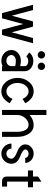

<svg xmlns="http://www.w3.org/2000/svg" viewBox="1026 -1712 694 2787"><g transform="rotate(90 1373.5 -318.0)"><path d="M486.8 0H410.6L328.1 -307.1L245.6 0H169.4L48.8 -449.2H125L207.5 -141.6L290 -449.2H366.2L448.7 -141.6L531.2 -449.2H607.4Z M861.3 -63.5Q896.5 -63.5 918 -85Q939.5 -106.4 939.5 -136.7V-190.4Q906.7 -200.2 861.3 -200.2Q826.2 -200.2 802.2 -181.2Q778.3 -162.1 778.3 -136.7Q778.3 -106.4 802.2 -85Q826.2 -63.5 861.3 -63.5ZM861.3 9.8Q795.4 9.8 750.2 -33.2Q705.1 -76.2 705.1 -136.7Q705.1 -192.4 750.2 -232.9Q795.4 -273.4 861.3 -273.4Q896.5 -273.4 939.5 -263.7V-332Q939.5 -352.1 918 -366.5Q896.5 -380.9 866.2 -380.9Q835.9 -380.9 814.5 -366.7Q804.7 -359.9 799.3 -352.1L741.2 -396Q750 -407.7 762.7 -418.5Q805.7 -454.1 866.2 -454.1Q926.8 -454.1 969.7 -418.5Q1012.7 -382.8 1012.7 -332V0H939.5V-9.8Q906.7 9.8 861.3 9.8Z M775.9 -517.6Q753.9 -517.6 738 -533.4Q722.2 -549.3 722.2 -571.3Q722.2 -593.8 738 -609.4Q753.9 -625 775.9 -625Q798.3 -625 814 -609.4Q829.6 -593.8 829.6 -571.3Q829.6 -549.3 814 -533.4Q798.3 -517.6 775.9 -517.6ZM941.9 -517.6Q919.9 -517.6 904.1 -533.4Q888.2 -549.3 888.2 -571.3Q888.2 -593.8 904.1 -609.4Q919.9 -625 941.9 -625Q964.4 -625 980 -609.4Q995.6 -593.8 995.6 -571.3Q995.6 -549.3 980 -533.4Q964.4 -517.6 941.9 -517.6Z M1305.7 9.8Q1224.6 9.8 1167.5 -58.8Q1110.4 -127.4 1110.4 -224.6Q1110.4 -321.8 1167.5 -390.4Q1224.6 -459 1305.7 -459Q1386.7 -459 1443.8 -390.1Q1464.4 -365.7 1477.5 -336.9L1415 -297.4Q1406.2 -319.8 1392.1 -338.4Q1356.4 -385.7 1305.7 -385.7Q1254.9 -385.7 1219.2 -338.6Q1183.6 -291.5 1183.6 -224.6Q1183.6 -157.7 1219.2 -110.6Q1254.9 -63.5 1305.7 -63.5Q1356.4 -63.5 1392.1 -110.8Q1406.2 -129.4 1415 -151.9L1477.5 -112.3Q1464.4 -83.5 1443.8 -59.1Q1386.7 9.8 1305.7 9.8Z M1965.8 0H1892.6V-224.6Q1892.6 -291.5 1866.9 -338.6Q1841.3 -385.7 1790.5 -385.7Q1740.2 -385.7 1695.6 -338.6Q1650.9 -291.5 1648.4 -224.6V0H1575.2V-644.5H1648.4V-401.4Q1719.2 -459 1793.5 -459Q1874.5 -459 1920.2 -390.4Q1965.8 -321.8 1965.8 -224.6Z M2210 9.8Q2149.4 9.8 2106.4 -33.2Q2063.5 -76.2 2063.5 -136.7H2136.7Q2136.7 -106.4 2158.2 -85Q2179.7 -63.5 2210 -63.5Q2240.2 -63.5 2261.7 -85Q2283.2 -106.4 2283.2 -136.7Q2283.2 -181.6 2179.4 -221.7Q2075.7 -261.7 2075.7 -336.9Q2075.7 -387.7 2115 -423.3Q2154.3 -459 2210 -459Q2265.6 -459 2304.9 -423.3Q2344.2 -387.7 2344.2 -336.9H2271Q2271 -356.9 2253.2 -371.3Q2235.4 -385.7 2210 -385.7Q2184.6 -385.7 2166.7 -371.3Q2148.9 -356.9 2148.9 -336.9Q2148.9 -302.2 2252.7 -262Q2356.4 -221.7 2356.4 -136.7Q2356.4 -76.2 2313.7 -33.2Q2271 9.8 2210 9.8Z M2688.5 0H2615.2Q2542 0 2542 -73.2V-376H2454.1V-449.2H2542V-522.5L2615.2 -571.3V-449.2H2698.2V-376H2615.2V-73.2H2688.5Z"/></g></svg>

Font: Catrinity
Style: Regular
Weight: 400
Designer: Alexander Lange
Foundry: High-Logic / Made with FontCreator
Version: Version 2.090;May 20, 2024;FontCreator 15.0.0.2974 64-bit